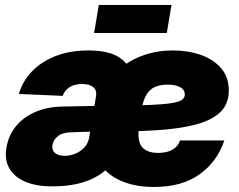

<svg xmlns="http://www.w3.org/2000/svg" viewBox="-20 -742 962 774"><path d="M189.9 9.3Q93.3 9.3 43.5 -32.7Q-6.3 -74.7 5.9 -146Q14.2 -196.8 44.7 -233.6Q75.2 -270.5 123.3 -291Q171.4 -311.5 232.9 -312.5Q258.3 -313 283.4 -313.5Q308.6 -314 333.7 -314.5Q358.9 -314.9 383.8 -315.4L366.7 -211.4Q341.3 -211.4 315.9 -210.4Q290.5 -209.5 265.1 -208.5Q231.9 -208 213.4 -193.1Q194.8 -178.2 191.4 -157.7Q188 -136.7 201.9 -125.2Q215.8 -113.8 240.7 -113.8Q262.2 -113.8 283.2 -122.3Q304.2 -130.9 319.8 -147.2Q335.4 -163.6 339.4 -187.5L367.2 -355Q371.1 -377.9 356.2 -390.6Q341.3 -403.3 311 -403.3Q291.5 -403.3 275.6 -397.7Q259.8 -392.1 248.8 -381.3Q237.8 -370.6 232.9 -355.5L56.2 -363.3Q70.3 -413.1 107.4 -452.6Q144.5 -492.2 202.6 -515.4Q260.7 -538.6 336.4 -538.6Q409.2 -538.6 450.7 -516.4Q492.2 -494.1 506.3 -454.6Q520.5 -415 511.7 -362.8L483.4 -192.9L475.6 -187.5Q465.3 -125.5 430.2 -81.5Q395 -37.6 335.2 -14.2Q275.4 9.3 189.9 9.3ZM600.6 11.7Q513.2 11.7 452.6 -20.3Q392.1 -52.2 365.7 -113.8Q339.4 -175.3 354 -263.7Q364.3 -327.1 392.1 -377.9Q419.9 -428.7 462.4 -464.6Q504.9 -500.5 559.1 -519.5Q613.3 -538.6 676.8 -538.6Q738.8 -538.6 790 -520.5Q841.3 -502.4 871.8 -466.6Q902.3 -430.7 902.3 -377.4Q902.3 -322.3 867.4 -289.3Q832.5 -256.3 767.3 -239.5Q702.1 -222.7 611.1 -217Q520 -211.4 407.2 -211.4L425.3 -316.4Q522.5 -316.4 581.8 -318.8Q641.1 -321.3 672.1 -326.4Q703.1 -331.5 714.1 -340.1Q725.1 -348.6 725.1 -360.8Q725.1 -379.4 707.3 -390.1Q689.5 -400.9 656.2 -400.9Q626 -400.9 605 -391.6Q584 -382.3 571 -361.3Q558.1 -340.3 551.3 -304.7Q549.3 -293 546.1 -273.4Q543 -253.9 540.5 -234.4Q538.1 -214.8 538.1 -202.6Q538.1 -159.2 559.6 -142.3Q581.1 -125.5 616.7 -125.5Q653.8 -125.5 676.3 -139.2Q698.7 -152.8 705.6 -175.8H884.3Q856 -90.8 784.9 -39.6Q713.9 11.7 600.6 11.7ZM671.4 -722.2 652.3 -608.9H359.4L378.4 -722.2Z"/></svg>

Font: Inter 24pt Black
Style: Italic
Weight: 900
Italic angle: -9.3988°
Designer: Rasmus Andersson
Foundry: rsms
Version: Version 4.001;git-66647c0bb